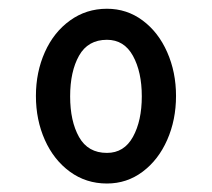

<svg xmlns="http://www.w3.org/2000/svg" viewBox="-20 -818 487 441"><path d="M62.5 -597.7Q62.5 -652.3 83 -698.2Q103.5 -744.1 140.9 -771Q178.2 -797.9 225.6 -797.9Q271.5 -797.9 307.6 -771Q343.8 -744.1 364 -698.2Q384.3 -652.3 384.3 -597.7Q384.3 -542.5 364 -496.6Q343.8 -450.7 307.6 -423.6Q271.5 -396.5 225.6 -396.5Q177.7 -396.5 140.6 -423.6Q103.5 -450.7 83 -496.6Q62.5 -542.5 62.5 -597.7ZM305.7 -596.7Q305.7 -652.8 285.4 -689.7Q265.1 -726.6 225.6 -726.6Q182.1 -726.6 161.6 -690.2Q141.1 -653.8 141.1 -596.7Q141.1 -539.6 161.6 -503.2Q182.1 -466.8 225.6 -466.8Q265.1 -466.8 285.4 -503.7Q305.7 -540.5 305.7 -596.7Z"/></svg>

Font: Decalotype Medium
Style: Regular
Weight: 500
Designer: Alfredo Marco Pradil
Foundry: Alfredo Marco Pradil
Version: Version 1.0